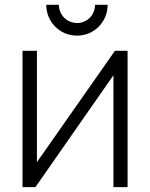

<svg xmlns="http://www.w3.org/2000/svg" viewBox="-20 -772 619 792"><path d="M371.9 -752.1C371.9 -710.4 339.6 -677.1 297.9 -677.1C256.2 -677.1 222.9 -710.4 222.9 -752.1H170.8C170.8 -681.2 227.1 -625 297.9 -625C367.7 -625 424 -681.2 424 -752.1ZM506.3 -562.5H454.2L132.3 -103.1V-562.5H72.9V0H126L447.9 -461.5V0H506.3Z"/></svg>

Font: Manrope3 Light
Style: Regular
Weight: 300
Designer: Mikhail Sharanda
Foundry: Mikhail Sharanda
Version: Version 3.000;PS 003.000;hotconv 1.0.88;makeotf.lib2.5.64775